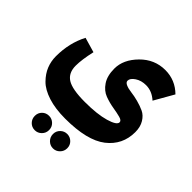

<svg xmlns="http://www.w3.org/2000/svg" viewBox="-221 -753 1255 1255"><g transform="rotate(45 406.5 -125.0)"><path d="M481 -342Q481 -327 501.5 -318Q522 -309 552 -305.5Q582 -302 618 -292.5Q654 -283 684 -269Q714 -255 734.5 -221.5Q755 -188 755 -140Q755 -22 662.5 50Q570 122 368 122Q277 122 210 100.5Q143 79 106.5 42Q70 5 53.5 -36.5Q37 -78 37 -124Q37 -247 89 -346L192 -316Q172 -227 172 -172Q172 -105 218.5 -75.5Q265 -46 382 -46Q496 -46 566.5 -66.5Q637 -87 637 -113Q637 -129 609 -136.5Q581 -144 541 -150.5Q501 -157 460.5 -172Q420 -187 392 -228.5Q364 -270 364 -337Q364 -420 436 -493Q508 -566 607 -566Q699 -566 766 -500L689 -365Q643 -407 588 -407Q544 -407 512.5 -386Q481 -365 481 -342ZM281 183Q308 183 327.5 202Q347 221 347 249Q347 277 327.5 296.5Q308 316 281 316Q253 316 234 296.5Q215 277 215 249Q215 221 234 202Q253 183 281 183ZM402.5 202Q422 183 449 183Q476 183 495.5 202Q515 221 515 249Q515 277 495.5 296.5Q476 316 449 316Q422 316 402.5 296.5Q383 277 383 249Q383 221 402.5 202Z"/></g></svg>

Font: FiraGO ExtraBold
Style: Regular
Weight: 800
Designer: bBox Type
Foundry: bBox Type GmbH
Version: Version 1.001;PS 001.001;hotconv 1.0.88;makeotf.lib2.5.64775